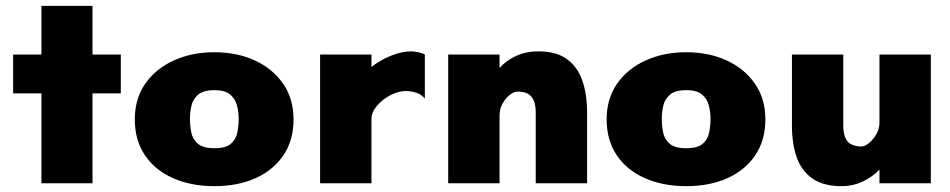

<svg xmlns="http://www.w3.org/2000/svg" viewBox="-20 -628 3257 658"><path d="M122 0V-308H25V-441H122V-608H297V-441H394V-308H297V0Z M715 10Q636 10 574 -17Q512 -44 477 -95.5Q442 -147 442 -219Q442 -290 478 -341.5Q514 -393 576 -421Q638 -449 715 -449Q792 -449 853 -421Q914 -393 950 -341.5Q986 -290 986 -219Q986 -147 951 -95.5Q916 -44 855 -17Q794 10 715 10ZM715 -120Q754 -120 771.5 -135.5Q789 -151 793.5 -174.5Q798 -198 798 -221Q798 -243 792.5 -265.5Q787 -288 769.5 -303.5Q752 -319 715 -319Q677 -319 659 -303.5Q641 -288 636 -265.5Q631 -243 631 -221Q631 -198 635.5 -174.5Q640 -151 658 -135.5Q676 -120 715 -120Z M1077 0V-441H1253V-398Q1264 -408 1285.5 -420.5Q1307 -433 1335 -442.5Q1363 -452 1391 -452Q1400 -452 1414 -449Q1428 -446 1436 -441V-290Q1425 -304 1407 -310Q1389 -316 1371 -316Q1345 -316 1317.5 -301.5Q1290 -287 1271.5 -265Q1253 -243 1253 -220V0Z M1516 0V-441H1692V-395Q1715 -421 1749 -436.5Q1783 -452 1825 -452Q1887 -452 1923.5 -425Q1960 -398 1976 -351Q1992 -304 1992 -242V0H1816V-242Q1816 -268 1809 -284Q1802 -300 1788.5 -307Q1775 -314 1754 -314Q1741 -314 1726.5 -302.5Q1712 -291 1702 -272.5Q1692 -254 1692 -232V0Z M2332 10Q2253 10 2191 -17Q2129 -44 2094 -95.5Q2059 -147 2059 -219Q2059 -290 2095 -341.5Q2131 -393 2193 -421Q2255 -449 2332 -449Q2409 -449 2470 -421Q2531 -393 2567 -341.5Q2603 -290 2603 -219Q2603 -147 2568 -95.5Q2533 -44 2472 -17Q2411 10 2332 10ZM2332 -120Q2371 -120 2388.5 -135.5Q2406 -151 2410.5 -174.5Q2415 -198 2415 -221Q2415 -243 2409.5 -265.5Q2404 -288 2386.5 -303.5Q2369 -319 2332 -319Q2294 -319 2276 -303.5Q2258 -288 2253 -265.5Q2248 -243 2248 -221Q2248 -198 2252.5 -174.5Q2257 -151 2275 -135.5Q2293 -120 2332 -120Z M2863 10Q2802 10 2764.5 -16Q2727 -42 2710.5 -88.5Q2694 -135 2694 -198V-441H2870V-198Q2870 -173 2876.5 -157Q2883 -141 2897 -133.5Q2911 -126 2932 -126Q2944 -126 2958.5 -138Q2973 -150 2983.5 -168.5Q2994 -187 2994 -208V-441H3170V0H2994V-47Q2972 -23 2938 -6.5Q2904 10 2863 10Z"/></svg>

Font: Teachers ExtraBold
Style: Regular
Weight: 800
Designer: Alfredo Marco Pradil, Chank Diesel
Version: Version 1.001